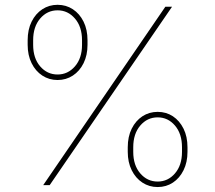

<svg xmlns="http://www.w3.org/2000/svg" viewBox="-20 -755 877 783"><path d="M214.8 -428.7Q180.2 -428.7 152.6 -446.8Q125 -464.8 108.9 -497.3Q92.8 -529.8 92.8 -572.3V-590.8Q92.8 -634.3 108.9 -666.7Q125 -699.2 152.6 -717.3Q180.2 -735.4 214.8 -735.4Q249.5 -735.4 277.1 -717.3Q304.7 -699.2 320.8 -666.7Q336.9 -634.3 336.9 -590.8V-572.3Q336.9 -529.8 320.8 -497.3Q304.7 -464.8 277.1 -446.8Q249.5 -428.7 214.8 -428.7ZM214.8 -451.2Q256.8 -451.2 285.6 -484.4Q314.5 -517.6 314.5 -572.3V-590.8Q314.5 -646 285.6 -679.4Q256.8 -712.9 214.8 -712.9Q172.4 -712.9 143.8 -679.4Q115.2 -646 115.2 -590.8V-572.3Q115.2 -517.6 143.8 -484.4Q172.4 -451.2 214.8 -451.2ZM623 7.8Q588.4 7.8 560.8 -10.3Q533.2 -28.3 517.1 -60.8Q501 -93.3 501 -135.7V-154.3Q501 -197.8 517.1 -230.2Q533.2 -262.7 560.8 -280.8Q588.4 -298.8 623 -298.8Q657.7 -298.8 685.1 -280.8Q712.4 -262.7 728.5 -230.2Q744.6 -197.8 744.6 -154.3V-135.7Q744.6 -93.3 728.5 -60.8Q712.4 -28.3 685.1 -10.3Q657.7 7.8 623 7.8ZM623 -14.6Q665 -14.6 693.6 -47.9Q722.2 -81.1 722.2 -135.7V-154.3Q722.2 -209.5 693.6 -242.9Q665 -276.4 623 -276.4Q580.6 -276.4 552 -242.9Q523.4 -209.5 523.4 -154.3V-135.7Q523.4 -81.1 552 -47.9Q580.6 -14.6 623 -14.6ZM156.2 0 654.3 -727.5H681.6L182.6 0Z"/></svg>

Font: Inter 17pt Thin
Style: Regular
Weight: 250
Version: Version 4.001;git-66647c0bb